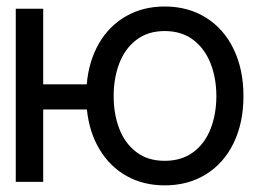

<svg xmlns="http://www.w3.org/2000/svg" viewBox="-20 -557 816 588"><path d="M112.3 -298.8H245.6Q252 -370.6 283.4 -424.6Q314.9 -478.5 366.7 -507.8Q418.5 -537.1 484.4 -537.1Q556.2 -537.1 610.8 -502.9Q665.5 -468.8 695.6 -406.5Q725.6 -344.2 725.6 -262.7Q725.6 -181.2 695.6 -119.1Q665.5 -57.1 610.8 -23.2Q556.2 10.7 484.4 10.7Q419.4 10.7 368.2 -17.8Q316.9 -46.4 285.2 -98.9Q253.4 -151.4 246.1 -221.7H112.3V0H28.3V-530.3H112.3ZM642.6 -262.7Q642.6 -317.4 625 -362.5Q607.4 -407.7 572 -434.8Q536.6 -461.9 484.4 -461.9Q432.6 -461.9 397.5 -434.8Q362.3 -407.7 345.2 -362.5Q328.1 -317.4 328.1 -262.7Q328.1 -208 345.2 -163.1Q362.3 -118.2 397.5 -91.3Q432.6 -64.5 484.4 -64.5Q536.6 -64.5 572.3 -91.3Q607.9 -118.2 625.2 -163.1Q642.6 -208 642.6 -262.7Z"/></svg>

Font: WEMIX Pretendard
Style: Regular
Weight: 400
Designer: Base glyphs from Inter by Rasmus Andersson; Hangeul glyphs from Noto Sans CJK(Source Han Sans) by Jang Soo-young and Kan
Foundry: Kil Hyung-jin
Version: Version 1.000